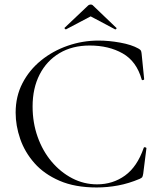

<svg xmlns="http://www.w3.org/2000/svg" viewBox="-20 -815 709 847"><path d="M414.6 -636Q460.6 -636 510.3 -627Q560 -618 590.4 -601Q598.6 -596.4 601.2 -592.3Q603.8 -588.2 604.8 -577.2L616 -465.4Q616 -463.2 611.1 -461.8Q606.2 -460.4 605 -464.4Q582.4 -544.6 521.1 -579.4Q459.8 -614.2 375.6 -614.2Q299 -614.2 242.5 -580.6Q186 -547 154.9 -486.5Q123.8 -426 123.8 -345.2Q123.8 -273.8 146 -211.3Q168.2 -148.8 207.6 -102.1Q247 -55.4 298.4 -28.6Q349.8 -1.8 408.2 -1.8Q477.8 -1.8 531.5 -40.6Q585.2 -79.4 614 -162.6Q615.2 -166.6 620.6 -165.2Q626 -163.8 626 -161.6L611.8 -48.8Q609.8 -36.8 607.3 -33.3Q604.8 -29.8 595.8 -25.8Q548.2 -5.6 500.9 3.2Q453.6 12 406.4 12Q311 12 242.8 -17.5Q174.6 -47 131.9 -95.5Q89.2 -144 69.1 -202.3Q49 -260.6 49 -318.2Q49 -389.8 79.1 -448Q109.2 -506.2 160.9 -548.2Q212.6 -590.2 278.3 -613.1Q344 -636 414.6 -636ZM265 -692.4 368 -790Q373 -795 380 -795Q387 -795 391 -790L493 -692.4Q496 -691.4 493 -687.9Q490 -684.4 488 -685.4L380 -742.8L271 -685.4Q270 -684.4 266.5 -687.9Q263 -691.4 265 -692.4Z"/></svg>

Font: Cormorant Light
Style: Regular
Weight: 300
Designer: Christian Thalmann (Catharsis Fonts)
Foundry: Catharsis Fonts
Version: Version 4.000